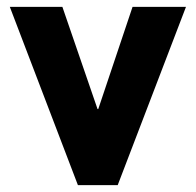

<svg xmlns="http://www.w3.org/2000/svg" viewBox="-20 -537 568 557"><path d="M519.5 -517 321.5 0H206L8.5 -517H161L263 -220.5H265L364.5 -517Z"/></svg>

Font: Public Sans ExtraBold
Style: Regular
Weight: 800
Designer: The Public Sans Project Authors: Dan O. Williams and USWDS (Libre Franklin designed by Pablo Impallari and Rodrigo Fuenz
Version: Version 1.007